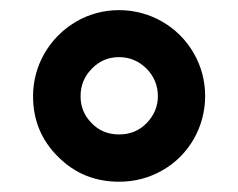

<svg xmlns="http://www.w3.org/2000/svg" viewBox="-20 -744 468 377"><path d="M44.9 -555.2C44.9 -507.8 61.5 -468.3 94.2 -436C127 -403.3 166.5 -387.2 213.9 -387.2C244.1 -387.2 272.5 -394.5 298.3 -409.2C350.6 -438.5 382.8 -494.6 382.8 -555.2C382.8 -585 375.5 -613.3 360.4 -639.6C330.1 -692.4 273.9 -724.1 213.9 -724.1C183.1 -724.1 154.8 -716.3 128.9 -701.2C76.7 -670.4 44.9 -615.2 44.9 -555.2ZM138.2 -555.2C138.2 -576.2 145.5 -594.2 160.6 -609.4C175.3 -624.5 192.9 -631.8 213.9 -631.8C234.9 -631.8 252.9 -624 268.1 -608.9C282.7 -593.8 290 -575.7 290 -555.2C290 -535.2 282.7 -517.6 268.1 -502.4C253.4 -487.3 235.4 -480 213.9 -480C192.4 -480 174.3 -487.3 160.2 -502C145.5 -516.6 138.2 -534.2 138.2 -555.2Z"/></svg>

Font: Noto Reveo Sans
Style: Bold
Weight: 700
Designer: Monotype Design team
Foundry: Monotype Imaging Inc.
Version: Version 1.04